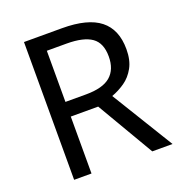

<svg xmlns="http://www.w3.org/2000/svg" viewBox="-129 -824 880 935"><g transform="rotate(-20 311.0 -357.0)"><path d="M294 -714Q427 -714 490.5 -663.5Q554 -613 554 -511Q554 -454 533 -416Q512 -378 479.5 -355.5Q447 -333 411 -320L607 0H502L329 -295H187V0H97V-714ZM289 -636H187V-371H294Q381 -371 421 -405.5Q461 -440 461 -507Q461 -577 419 -606.5Q377 -636 289 -636Z"/></g></svg>

Font: Noto Sans NKo
Style: Regular
Weight: 400
Designer: Monotype Design Team
Foundry: Monotype Imaging Inc.
Version: Version 2.003; ttfautohint (v1.8.4.7-5d5b)